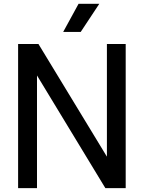

<svg xmlns="http://www.w3.org/2000/svg" viewBox="-20 -966 738 986"><path d="M529 -740H625.5V0H521L170 -578.5V0H73V-740H177.5L529 -161.5ZM304.5 -802 383.5 -946.5H490L394.5 -802Z"/></svg>

Font: Encode Sans Semi Condensed Medium
Style: Regular
Weight: 500
Width: 4
Designer: Multiple Designers
Foundry: Impallari Type
Version: Version 2.000